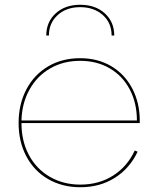

<svg xmlns="http://www.w3.org/2000/svg" viewBox="-20 -777 657 805"><path d="M566 -270V-261H70Q70 -186 101 -127.5Q132 -69 188.5 -36Q245 -3 317 -3Q395 -3 454.5 -41Q514 -79 545 -146L557 -141Q524 -71 461.5 -31.5Q399 8 317 8Q241 8 182 -26Q123 -60 90.5 -121.5Q58 -183 58 -261Q58 -340 90.5 -402Q123 -464 181.5 -498.5Q240 -533 316 -533Q390 -533 446.5 -499.5Q503 -466 534.5 -406Q566 -346 566 -270ZM70 -272H554Q554 -345 524 -402Q494 -459 440 -490.5Q386 -522 316 -522Q246 -522 191 -490.5Q136 -459 104 -402Q72 -345 70 -272ZM448 -628Q448 -681 411 -714Q374 -747 316 -747Q258 -747 221.5 -713.5Q185 -680 185 -628H174Q174 -685 213.5 -721Q253 -757 316 -757Q380 -757 419.5 -721Q459 -685 459 -628Z"/></svg>

Font: Hepta Slab Thin
Style: Regular
Weight: 250
Designer: Michael LaGattuta
Foundry: Michael LaGattuta
Version: Version 1.100; ttfautohint (v1.8) -l 8 -r 50 -G 200 -x 14 -D